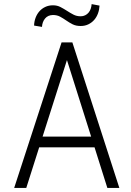

<svg xmlns="http://www.w3.org/2000/svg" viewBox="-20 -918 640 938"><path d="M441.9 -198.2H171.4L108.4 0H49.3L280.8 -710.9H333.5L563 0H504.4ZM188 -250.5H425.3L307.1 -624.5ZM466.3 -890.6Q465.3 -870.6 458.7 -852.5Q452.1 -834.5 440.2 -820.8Q428.2 -807.1 411.6 -799.1Q395 -791 374 -791Q351.1 -791 334.7 -799.3Q318.4 -807.6 303.7 -817.9Q289.1 -828.1 273.9 -836.4Q258.8 -844.7 238.8 -844.7Q213.9 -844.2 200.2 -827.6Q186.5 -811 185.1 -786.6L146.5 -793Q147 -812.5 153.6 -830.6Q160.2 -848.6 172.1 -862.3Q184.1 -876 200.9 -884Q217.8 -892.1 238.8 -892.1Q259.3 -892.1 275.6 -883.5Q292 -875 307.4 -865Q322.8 -855 338.6 -846.7Q354.5 -838.4 374 -838.4Q386.2 -838.4 396 -843.3Q405.8 -848.1 412.6 -856.2Q419.4 -864.3 423.1 -875Q426.8 -885.7 427.7 -897.9Z"/></svg>

Font: Roboto Mono Light
Style: Regular
Weight: 300
Designer: Google
Version: Version 2.000985; 2015; ttfautohint (v1.3)